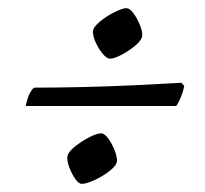

<svg xmlns="http://www.w3.org/2000/svg" viewBox="-20 -512 502 471"><path d="M250 -368Q242 -368 232 -380Q222 -392 215 -407.5Q208 -423 208 -434Q208 -445 225 -459Q242 -473 261.5 -482.5Q281 -492 290 -492Q298 -492 307 -480Q316 -468 322.5 -452.5Q329 -437 329 -426Q329 -415 313.5 -401.5Q298 -388 279 -378Q260 -368 250 -368ZM43 -252Q48 -275 54 -285Q60 -295 64 -297Q120 -297 184.5 -298.5Q249 -300 312 -303Q375 -306 425 -309L432 -301Q428 -283 422 -269.5Q416 -256 412 -252ZM181 -61Q173 -61 165 -72.5Q157 -84 151 -99Q145 -114 145 -125Q145 -137 162 -151Q179 -165 198.5 -175Q218 -185 228 -185Q236 -185 245 -173Q254 -161 260.5 -145Q267 -129 267 -118Q267 -107 250 -93.5Q233 -80 212.5 -70.5Q192 -61 181 -61Z"/></svg>

Font: Texturina 72pt 72pt Regular
Style: Italic
Weight: 400
Italic angle: -11°
Designer: Guillermo Torres Carreño
Foundry: Omnibus-Type
Version: Version 1.002; ttfautohint (v1.8.3)